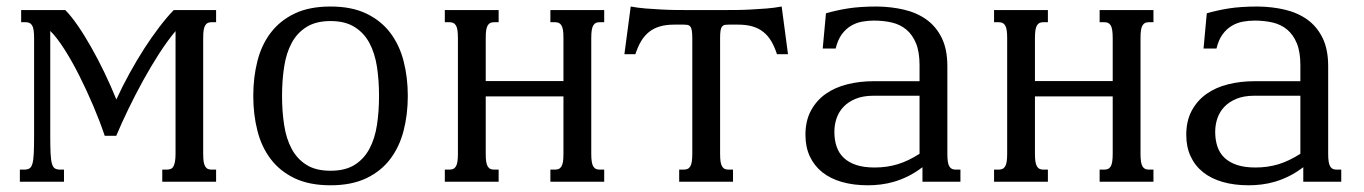

<svg xmlns="http://www.w3.org/2000/svg" viewBox="-20 -549 4120 580"><path d="M43.9 -518.6H177.2Q194.3 -501.5 214.6 -472.2Q234.9 -442.9 255.6 -406.2Q276.4 -369.6 295.9 -328.9Q315.4 -288.1 331.5 -248.5Q349.6 -288.1 371.1 -327.1Q392.6 -366.2 415.5 -401.9Q438.5 -437.5 461.4 -467.5Q484.4 -497.6 504.9 -518.6H632.8V-481.9H619.6Q612.8 -481.9 608.2 -480Q603.5 -478 600.1 -472.7Q596.7 -467.3 595.2 -458Q593.8 -448.7 593.8 -433.6V-85Q593.8 -69.8 595.2 -60.5Q596.7 -51.3 600.1 -45.9Q603.5 -40.5 608.2 -38.6Q612.8 -36.6 619.6 -36.6H632.8V0H470.2V-36.6H483.9Q490.2 -36.6 495.4 -38.6Q500.5 -40.5 503.7 -45.9Q506.8 -51.3 508.5 -60.5Q510.3 -69.8 510.3 -85V-455.1Q485.4 -425.3 460.7 -387Q436 -348.6 412.8 -306.6Q389.6 -264.6 368.7 -221.4Q347.7 -178.2 331.1 -138.7H296.4Q282.2 -181.2 262 -228.8Q241.7 -276.4 219.5 -320.6Q197.3 -364.7 174.3 -400.6Q151.4 -436.5 131.8 -455.6V-138.7Q131.8 -105.5 132.8 -85.2Q133.8 -64.9 137 -54.2Q140.1 -43.5 146.2 -40Q152.3 -36.6 162.6 -36.6H173.3V0H40V-36.6H52.2Q62.5 -36.6 68.6 -40Q74.7 -43.5 77.9 -54.4Q81.1 -65.4 82 -85.4Q83 -105.5 83 -139.2V-433.6Q83 -448.7 81.5 -458Q80.1 -467.3 76.7 -472.7Q73.2 -478 68.4 -480Q63.5 -481.9 57.1 -481.9H43.9Z M745.1 -259.3Q745.1 -315.4 757.6 -364.5Q770 -413.6 797.9 -450.2Q825.7 -486.8 870.1 -508.1Q914.6 -529.3 978.5 -529.3Q1042 -529.3 1086.4 -508.1Q1130.9 -486.8 1158.7 -450.2Q1186.5 -413.6 1199.2 -364.5Q1211.9 -315.4 1211.9 -259.3Q1211.9 -203.1 1199.2 -154.1Q1186.5 -105 1158.7 -68.4Q1130.9 -31.7 1086.4 -10.5Q1042 10.7 978.5 10.7Q914.6 10.7 870.1 -10.5Q825.7 -31.7 797.9 -68.4Q770 -105 757.6 -154.1Q745.1 -203.1 745.1 -259.3ZM832 -259.3Q832 -212.4 838.4 -171.1Q844.7 -129.9 861.1 -99.4Q877.4 -68.8 905.8 -51Q934.1 -33.2 978.5 -33.2Q1022.9 -33.2 1051.3 -51Q1079.6 -68.8 1095.9 -99.4Q1112.3 -129.9 1118.7 -171.1Q1125 -212.4 1125 -259.3Q1125 -306.2 1118.7 -347.4Q1112.3 -388.7 1095.9 -419.2Q1079.6 -449.7 1051 -467.5Q1022.5 -485.4 978.5 -485.4Q934.6 -485.4 906 -467.5Q877.4 -449.7 861.1 -419.2Q844.7 -388.7 838.4 -347.4Q832 -306.2 832 -259.3Z M1447.3 -85Q1447.3 -69.8 1448.7 -60.5Q1450.2 -51.3 1453.6 -45.9Q1457 -40.5 1461.7 -38.6Q1466.3 -36.6 1473.1 -36.6H1486.3V0H1323.7V-36.6H1337.4Q1343.8 -36.6 1348.6 -38.6Q1353.5 -40.5 1356.9 -45.9Q1360.4 -51.3 1361.8 -60.5Q1363.3 -69.8 1363.3 -85V-433.6Q1363.3 -448.7 1361.8 -458Q1360.4 -467.3 1356.9 -472.7Q1353.5 -478 1348.6 -480Q1343.8 -481.9 1337.4 -481.9H1323.7V-518.6H1486.3V-481.9H1473.1Q1466.3 -481.9 1461.7 -480Q1457 -478 1453.6 -472.7Q1450.2 -467.3 1448.7 -458Q1447.3 -448.7 1447.3 -433.6V-304.2H1682.1V-433.6Q1682.1 -448.7 1680.7 -458Q1679.2 -467.3 1675.8 -472.7Q1672.4 -478 1667.5 -480Q1662.6 -481.9 1656.2 -481.9H1642.6V-518.6H1805.2V-481.9H1792Q1785.2 -481.9 1780.5 -480Q1775.9 -478 1772.5 -472.7Q1769 -467.3 1767.6 -458Q1766.1 -448.7 1766.1 -433.6V-85Q1766.1 -69.8 1767.6 -60.5Q1769 -51.3 1772.5 -45.9Q1775.9 -40.5 1780.5 -38.6Q1785.2 -36.6 1792 -36.6H1805.2V0H1642.6V-36.6H1656.2Q1662.6 -36.6 1667.5 -38.6Q1672.4 -40.5 1675.8 -45.9Q1679.2 -51.3 1680.7 -60.5Q1682.1 -69.8 1682.1 -85V-257.8H1447.3Z M2071.3 -433.6Q2071.3 -448.7 2069.8 -457Q2068.4 -465.3 2064.9 -469.2Q2061.5 -473.1 2056.6 -473.9Q2051.8 -474.6 2045.4 -474.6H2016.6Q1991.7 -474.6 1972.9 -469Q1954.1 -463.4 1940.2 -452.1Q1926.3 -440.9 1916.5 -424.3Q1906.7 -407.7 1899.4 -385.3H1866.2L1885.3 -529.3Q1906.2 -525.4 1929.9 -523.4Q1953.6 -521.5 1977.3 -520.3Q2001 -519 2023.4 -518.8Q2045.9 -518.6 2064.5 -518.6H2162.1Q2180.7 -518.6 2203.1 -518.8Q2225.6 -519 2249.3 -520.3Q2272.9 -521.5 2296.6 -523.4Q2320.3 -525.4 2341.3 -529.3L2360.4 -385.3H2327.1Q2319.8 -407.7 2310.1 -424.3Q2300.3 -440.9 2286.4 -452.1Q2272.5 -463.4 2253.7 -469Q2234.9 -474.6 2210 -474.6H2181.2Q2174.3 -474.6 2169.7 -473.9Q2165 -473.1 2161.6 -469.2Q2158.2 -465.3 2156.7 -457Q2155.3 -448.7 2155.3 -433.6V-85Q2155.3 -69.8 2156.7 -60.5Q2158.2 -51.3 2161.6 -45.9Q2165 -40.5 2169.7 -38.6Q2174.3 -36.6 2181.2 -36.6H2194.3V0H2031.7V-36.6H2045.4Q2051.8 -36.6 2056.6 -38.6Q2061.5 -40.5 2064.9 -45.9Q2068.4 -51.3 2069.8 -60.5Q2071.3 -69.8 2071.3 -85Z M2757.8 -259.8H2618.7Q2587.4 -259.8 2565.2 -250.7Q2543 -241.7 2528.6 -226.8Q2514.2 -211.9 2507.3 -192.1Q2500.5 -172.4 2500.5 -150.9Q2500.5 -126 2507.3 -106Q2514.2 -85.9 2529.1 -72Q2543.9 -58.1 2566.9 -50.5Q2589.8 -43 2622.1 -43Q2658.7 -43 2691.2 -52.7Q2723.6 -62.5 2757.8 -84.5ZM2841.8 -85Q2841.8 -69.8 2843.3 -60.5Q2844.7 -51.3 2848.1 -45.9Q2851.6 -40.5 2856.2 -38.6Q2860.8 -36.6 2867.7 -36.6H2881.3V0H2766.6V-43.9Q2744.6 -27.3 2723.4 -16.8Q2702.1 -6.3 2681.4 -0.2Q2660.6 5.9 2640.6 8.3Q2620.6 10.7 2601.6 10.7Q2558.1 10.7 2523.2 0.7Q2488.3 -9.3 2463.9 -28.8Q2439.5 -48.3 2426.3 -76.7Q2413.1 -105 2413.1 -141.6Q2413.1 -184.1 2429.7 -214.8Q2446.3 -245.6 2474.4 -265.4Q2502.4 -285.2 2539.8 -294.4Q2577.1 -303.7 2618.7 -303.7H2757.8V-352.1Q2757.8 -392.1 2747.1 -418.2Q2736.3 -444.3 2717.8 -459.7Q2699.2 -475.1 2674.1 -481Q2648.9 -486.8 2619.6 -486.8Q2602.1 -486.8 2584.5 -483.6Q2566.9 -480.5 2551 -471.2Q2535.2 -461.9 2522.9 -445.3Q2510.7 -428.7 2504.4 -402.3H2465.3L2475.1 -508.8Q2490.2 -513.2 2506.3 -516.8Q2522.5 -520.5 2540.8 -523.4Q2559.1 -526.4 2580.8 -527.8Q2602.5 -529.3 2629.4 -529.3Q2672.4 -528.8 2710.9 -519.8Q2749.5 -510.7 2778.6 -490Q2807.6 -469.2 2824.7 -434.8Q2841.8 -400.4 2841.8 -349.1Z M3106.4 -85Q3106.4 -69.8 3107.9 -60.5Q3109.4 -51.3 3112.8 -45.9Q3116.2 -40.5 3120.8 -38.6Q3125.5 -36.6 3132.3 -36.6H3145.5V0H2982.9V-36.6H2996.6Q3002.9 -36.6 3007.8 -38.6Q3012.7 -40.5 3016.1 -45.9Q3019.5 -51.3 3021 -60.5Q3022.5 -69.8 3022.5 -85V-433.6Q3022.5 -448.7 3021 -458Q3019.5 -467.3 3016.1 -472.7Q3012.7 -478 3007.8 -480Q3002.9 -481.9 2996.6 -481.9H2982.9V-518.6H3145.5V-481.9H3132.3Q3125.5 -481.9 3120.8 -480Q3116.2 -478 3112.8 -472.7Q3109.4 -467.3 3107.9 -458Q3106.4 -448.7 3106.4 -433.6V-304.2H3341.3V-433.6Q3341.3 -448.7 3339.8 -458Q3338.4 -467.3 3335 -472.7Q3331.5 -478 3326.7 -480Q3321.8 -481.9 3315.4 -481.9H3301.8V-518.6H3464.4V-481.9H3451.2Q3444.3 -481.9 3439.7 -480Q3435.1 -478 3431.6 -472.7Q3428.2 -467.3 3426.8 -458Q3425.3 -448.7 3425.3 -433.6V-85Q3425.3 -69.8 3426.8 -60.5Q3428.2 -51.3 3431.6 -45.9Q3435.1 -40.5 3439.7 -38.6Q3444.3 -36.6 3451.2 -36.6H3464.4V0H3301.8V-36.6H3315.4Q3321.8 -36.6 3326.7 -38.6Q3331.5 -40.5 3335 -45.9Q3338.4 -51.3 3339.8 -60.5Q3341.3 -69.8 3341.3 -85V-257.8H3106.4Z M3908.2 -259.8H3769Q3737.8 -259.8 3715.6 -250.7Q3693.4 -241.7 3679 -226.8Q3664.6 -211.9 3657.7 -192.1Q3650.9 -172.4 3650.9 -150.9Q3650.9 -126 3657.7 -106Q3664.6 -85.9 3679.4 -72Q3694.3 -58.1 3717.3 -50.5Q3740.2 -43 3772.5 -43Q3809.1 -43 3841.6 -52.7Q3874 -62.5 3908.2 -84.5ZM3992.2 -85Q3992.2 -69.8 3993.7 -60.5Q3995.1 -51.3 3998.5 -45.9Q4002 -40.5 4006.6 -38.6Q4011.2 -36.6 4018.1 -36.6H4031.7V0H3917V-43.9Q3895 -27.3 3873.8 -16.8Q3852.5 -6.3 3831.8 -0.2Q3811 5.9 3791 8.3Q3771 10.7 3752 10.7Q3708.5 10.7 3673.6 0.7Q3638.7 -9.3 3614.3 -28.8Q3589.8 -48.3 3576.7 -76.7Q3563.5 -105 3563.5 -141.6Q3563.5 -184.1 3580.1 -214.8Q3596.7 -245.6 3624.8 -265.4Q3652.8 -285.2 3690.2 -294.4Q3727.5 -303.7 3769 -303.7H3908.2V-352.1Q3908.2 -392.1 3897.5 -418.2Q3886.7 -444.3 3868.2 -459.7Q3849.6 -475.1 3824.5 -481Q3799.3 -486.8 3770 -486.8Q3752.4 -486.8 3734.9 -483.6Q3717.3 -480.5 3701.4 -471.2Q3685.5 -461.9 3673.3 -445.3Q3661.1 -428.7 3654.8 -402.3H3615.7L3625.5 -508.8Q3640.6 -513.2 3656.7 -516.8Q3672.9 -520.5 3691.2 -523.4Q3709.5 -526.4 3731.2 -527.8Q3752.9 -529.3 3779.8 -529.3Q3822.8 -528.8 3861.3 -519.8Q3899.9 -510.7 3929 -490Q3958 -469.2 3975.1 -434.8Q3992.2 -400.4 3992.2 -349.1Z"/></svg>

Font: Arian Grqi
Style: Regular
Weight: 400
Designer: Ruben Hakobyan (Tarumian)
Foundry: Ruben Hakobyan (Tarumian)
Version: Version 1.003